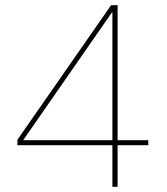

<svg xmlns="http://www.w3.org/2000/svg" viewBox="-20 -718 640 738"><path d="M412 -160H47V-181L407 -698H432V-179H550V-160H432V0H412ZM412 -179V-670H410L69 -179Z"/></svg>

Font: IBM Plex Sans KR Thin
Style: Regular
Weight: 100
Designer: Mike Abbink; Paul van der Laan; Pieter van Rosmalen; Wujin Sim; Chorong Kim; Dohee Lee;
Foundry: Sandoll Inc.
Version: Version 1.001